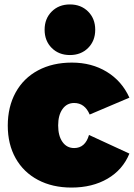

<svg xmlns="http://www.w3.org/2000/svg" viewBox="-20 -837 603 865"><path d="M314 -373Q281 -373 261.5 -345.5Q242 -318 242 -272Q242 -225 261.5 -197.5Q281 -170 314 -170Q364 -170 381 -229L563 -145Q533 -72 464.5 -32Q396 8 302 8Q216 8 151 -26.5Q86 -61 50.5 -124Q15 -187 15 -271Q15 -356 50.5 -420.5Q86 -485 151.5 -520Q217 -555 304 -555Q393 -555 461 -513.5Q529 -472 563 -397L384 -321Q362 -373 314 -373ZM409 -703Q409 -653 377 -621Q345 -589 295 -589Q245 -589 213 -621Q181 -653 181 -703Q181 -753 213 -785Q245 -817 295 -817Q345 -817 377 -785Q409 -753 409 -703Z"/></svg>

Font: Gontserrat Black
Style: Regular
Weight: 900
Designer: Julieta Ulanovsky
Foundry: Julieta Ulanovsky
Version: Version 6.001